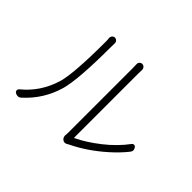

<svg xmlns="http://www.w3.org/2000/svg" viewBox="-145 -1015 1290 1290"><g transform="rotate(45 500.0 -369.5)"><path d="M151.4 -5.9Q141.6 2.9 128.9 2.9Q127.9 2.9 127 2.9Q115.2 2.9 105.5 -3.9Q95.7 -9.8 95.7 -20.5Q95.7 -31.2 104.5 -38.1Q213.9 -127 257.8 -268.6Q288.1 -367.2 288.1 -675.8Q288.1 -692.4 286.1 -707Q285.2 -718.8 293 -728Q300.8 -737.3 311.5 -737.3Q324.2 -737.3 332 -728Q339.8 -718.8 338.9 -707Q337.9 -690.4 337.9 -675.8Q337.9 -369.1 306.6 -253.9Q264.6 -107.4 151.4 -5.9ZM589.8 -3.9Q580.1 1 572.3 1Q562.5 1 553.7 -5.9Q540 -17.6 540 -36.1Q540 -40 541 -43.9Q542 -54.7 542 -67.4V-674.8Q542 -694.3 541 -712.9Q540 -724.6 547.9 -733.4Q555.7 -742.2 567.4 -742.2Q579.1 -742.2 586.9 -733.4Q594.7 -724.6 594.7 -712.9Q593.8 -697.3 593.8 -674.8V-70.3Q593.8 -66.4 597.7 -67.4Q674.8 -104.5 756.8 -168.9Q838.9 -233.4 896.5 -310.5Q902.3 -319.3 912.1 -319.3Q921.9 -319.3 927.7 -310.5Q935.5 -299.8 935.5 -289.1Q935.5 -278.3 926.8 -267.6Q883.8 -213.9 827.1 -163.6Q770.5 -113.3 714.4 -75.7Q658.2 -38.1 599.6 -9.8Q594.7 -7.8 589.8 -3.9Z"/></g></svg>

Font: Gen Jyuu Gothic L Monospace Light
Style: Regular
Weight: 300
Designer: [Source Han Sans]
Ryoko NISHIZUKA  (kana & ideographs); Paul D. Hunt (Latin, Greek & Cyrillic); Wenlong ZHANG  (bopomofo
Version: Version 1.002.20150607